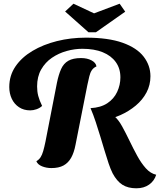

<svg xmlns="http://www.w3.org/2000/svg" viewBox="-20 -888 862 1035"><path d="M533 -240 468 -305Q523 -308 558.5 -331.5Q594 -355 611.5 -392.5Q629 -430 629 -471Q629 -519 604 -553.5Q579 -588 533.5 -606.5Q488 -625 424 -625Q382 -625 339 -613Q296 -601 260 -576.5Q224 -552 202 -513.5Q180 -475 180 -422Q180 -395 186 -371.5Q192 -348 207 -317Q194 -305 176.5 -299Q159 -293 143 -293Q108 -293 82.5 -310Q57 -327 43.5 -355.5Q30 -384 30 -419Q30 -481 63.5 -530Q97 -579 155 -613.5Q213 -648 287 -666.5Q361 -685 443 -685Q564 -685 641 -657.5Q718 -630 754.5 -582.5Q791 -535 791 -477Q791 -430 770 -390Q749 -350 712 -319Q675 -288 629 -267.5Q583 -247 533 -240ZM257 18Q230 18 206.5 8.5Q183 -1 176 -19Q190 -27 198.5 -40Q207 -53 213 -74Q219 -95 225 -124L287 -442Q296 -486 309.5 -516Q323 -546 348.5 -560.5Q374 -575 417 -575Q450 -575 473.5 -562.5Q497 -550 500 -530Q484 -523 475 -509.5Q466 -496 461.5 -476.5Q457 -457 451 -430L387 -107Q379 -65 363.5 -37.5Q348 -10 322.5 4Q297 18 257 18ZM715 127Q670 127 640 108Q610 89 587 46Q576 24 565.5 -7Q555 -38 544 -75Q533 -112 521 -151.5Q509 -191 496 -230.5Q483 -270 468 -305L597 -261Q619 -242 638.5 -206.5Q658 -171 678 -129.5Q698 -88 719.5 -48.5Q741 -9 766 19Q791 47 822 54Q812 87 784 107Q756 127 715 127ZM457 -714 331 -826 376 -868 487 -816 625 -868 655 -825 497 -714Z"/></svg>

Font: Sansita Swashed Light SemiBold
Style: Regular
Weight: 600
Version: Version 1.003